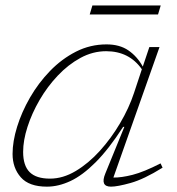

<svg xmlns="http://www.w3.org/2000/svg" viewBox="-20 -688 661 718"><path d="M374 -39.5 445 -213.5H440.5Q386.5 -130 337.5 -81Q288.5 -32 243.5 -11Q198.5 10 155.5 10Q88.5 10 57.8 -25Q27 -60 27 -112.5Q27 -159 44 -214Q61 -269 92.2 -323.2Q123.5 -377.5 167 -422.5Q210.5 -467.5 264 -494.8Q317.5 -522 378.5 -522Q427.5 -522 460.2 -499.5Q493 -477 514 -439L538.5 -512H576.5L404 -24Q433.5 -23.5 475.8 -34.2Q518 -45 580.5 -77L588 -61Q518 -17.5 468.5 -3.8Q419 10 395 10Q353.5 10 374 -39.5ZM66.5 -120Q66.5 -68.5 91 -44.2Q115.5 -20 167 -20Q215.5 -20 263.2 -48.5Q311 -77 353.5 -124Q396 -171 429.2 -227.5Q462.5 -284 481 -340L510.5 -429Q463 -496.5 377 -496.5Q327 -496.5 281 -471.5Q235 -446.5 196 -405.2Q157 -364 128 -314Q99 -264 82.8 -213.5Q66.5 -163 66.5 -120ZM315.5 -634 325.5 -667.5H581L571 -634Z"/></svg>

Font: Newsreader Caption ExtraLight
Style: Italic
Weight: 275
Italic angle: -17°
Designer: Hugues Gentile
Foundry: Production Type
Version: Version 1.001